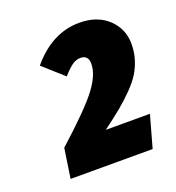

<svg xmlns="http://www.w3.org/2000/svg" viewBox="-89 -828 534 581"><g transform="rotate(-20 177.5 -537.5)"><path d="M228 -754.9Q285.6 -754.9 320.3 -722.2Q355 -689.5 355 -641.1Q355 -615.2 347.9 -592Q340.8 -568.8 328.9 -549.6Q316.9 -530.3 295.2 -508.3Q273.4 -486.3 251 -467.8Q228.5 -449.2 192.9 -422.9H335L306.2 -319.8H42L56.2 -415Q154.3 -503.4 187.3 -547.4Q220.2 -591.3 220.2 -626Q220.2 -653.8 194.8 -653.8Q181.2 -653.8 168.2 -644.8Q155.3 -635.7 137.2 -615.2L71.8 -673.8Q139.6 -754.9 228 -754.9Z"/></g></svg>

Font: Fira Sans Compressed Heavy
Style: Italic
Weight: 900
Width: 3
Italic angle: -8°
Designer: Carrois Corporate & Edenspiekermann AG
Foundry: Carrois Corporate GbR & Edenspiekermann AG
Version: Version 4.203;PS 004.203;hotconv 1.0.88;makeotf.lib2.5.64775